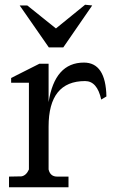

<svg xmlns="http://www.w3.org/2000/svg" viewBox="-20 -790 479 810"><path d="M95 -767H63L186 -590H247L369 -767L339 -770L216 -670ZM334 -526Q211 -526 185 -359V-521H146L27 -461V-441H102V-75Q91 -50 71 -46L18 -45V0H269V-45H221Q192 -45 185 -75V-256Q185 -448 339 -448Q390 -448 407 -370L429 -383Q426 -526 334 -526Z"/></svg>

Font: Sawarabi Mincho
Style: Regular
Weight: 400
Version: Version 1.082; ttfautohint (v1.8.4.7-5d5b)